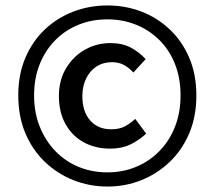

<svg xmlns="http://www.w3.org/2000/svg" viewBox="-20 -674 787 704"><path d="M374 10Q308 10 249 -13.5Q190 -37 144.5 -80.5Q99 -124 73 -185.5Q47 -247 47 -324Q47 -401 73 -462Q99 -523 144.5 -566Q190 -609 249 -631.5Q308 -654 374 -654Q440 -654 498.5 -631.5Q557 -609 602.5 -566Q648 -523 674 -462Q700 -401 700 -324Q700 -247 674 -185.5Q648 -124 602.5 -80.5Q557 -37 498.5 -13.5Q440 10 374 10ZM374 -42Q430 -42 478.5 -62Q527 -82 564 -119.5Q601 -157 621.5 -209Q642 -261 642 -324Q642 -388 621.5 -439.5Q601 -491 564 -527.5Q527 -564 478.5 -583.5Q430 -603 374 -603Q317 -603 268.5 -583.5Q220 -564 183.5 -527.5Q147 -491 126 -439.5Q105 -388 105 -324Q105 -261 126 -209Q147 -157 183.5 -119.5Q220 -82 268.5 -62Q317 -42 374 -42ZM384 -129Q330 -129 287.5 -152Q245 -175 220.5 -218.5Q196 -262 196 -322Q196 -381 223 -425Q250 -469 292.5 -492.5Q335 -516 385 -516Q429 -516 460.5 -499Q492 -482 514 -457L469 -408Q453 -426 434 -436Q415 -446 391 -446Q358 -446 333.5 -430Q309 -414 295.5 -385.5Q282 -357 282 -322Q282 -265 310.5 -232.5Q339 -200 387 -200Q417 -200 436.5 -210Q456 -220 476 -238L516 -184Q489 -159 457.5 -144Q426 -129 384 -129Z"/></svg>

Font: Source Sans 3 ExtraLight SemiBold
Style: Regular
Weight: 600
Version: Version 3.052;hotconv 1.1.0;makeotfexe 2.6.0